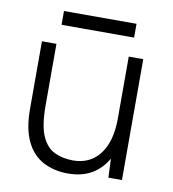

<svg xmlns="http://www.w3.org/2000/svg" viewBox="-75 -703 705 782"><g transform="rotate(10 277.0 -312.5)"><path d="M423 0 419 -92V-500H479V0ZM60 -244V-500H120V-244ZM120 -244Q120 -161 139.5 -118Q159 -75 193 -59.5Q227 -44 268 -44Q339 -44 379 -96.5Q419 -149 419 -243H456Q456 -163 433 -106Q410 -49 366 -18.5Q322 12 257 12Q200 12 155 -11.5Q110 -35 85 -86.5Q60 -138 60 -221V-244ZM127 -580V-637H427V-580Z"/></g></svg>

Font: Figtree Light Light
Style: Regular
Weight: 300
Version: Version 2.001;gftools[0.9.30]